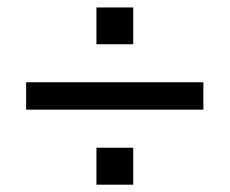

<svg xmlns="http://www.w3.org/2000/svg" viewBox="-20 -590 622 520"><path d="M50.8 -293V-367.2H530.8V-293ZM241.2 -89.8V-189.9H340.8V-89.8ZM241.2 -470.2V-569.8H340.8V-470.2Z"/></svg>

Font: TASA Orbiter Deck
Style: Regular
Weight: 400
Designer: Weizhong Zhang
Version: Version 1.000;Glyphs 3.1.2 (3151)